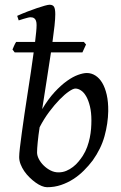

<svg xmlns="http://www.w3.org/2000/svg" viewBox="-20 -762 507 802"><path d="M294.9 -392.1Q285.6 -392.1 268.1 -380.1Q250.5 -368.2 229.2 -346.4Q208 -324.7 185.8 -295.2Q163.6 -265.6 145.5 -230.5Q140.1 -195.3 137.5 -167.7Q134.8 -140.1 134.8 -125Q134.8 -112.3 142.3 -97.7Q149.9 -83 162.6 -70.6Q175.3 -58.1 191.2 -50Q207 -42 224.1 -42Q241.7 -42 256.8 -48.3Q272 -54.7 284.9 -64.7Q297.9 -74.7 308.1 -87.2Q318.4 -99.6 326.2 -111.8Q337.4 -129.4 344.2 -148.4Q351.1 -167.5 355 -186.5Q358.9 -205.6 360.4 -223.9Q361.8 -242.2 361.8 -258.8Q361.8 -292.5 355.7 -317.6Q349.6 -342.8 340.1 -359.4Q330.6 -376 318.6 -384Q306.6 -392.1 294.9 -392.1ZM324.2 -543H192.9Q184.6 -486.8 174.8 -425.3Q165 -363.8 156.2 -306.2Q181.2 -348.1 207.8 -377Q234.4 -405.8 259.3 -423.6Q284.2 -441.4 305.9 -449.2Q327.6 -457 342.8 -457Q361.8 -457 378.4 -446.5Q395 -436 407 -416Q418.9 -396 425.8 -366.2Q432.6 -336.4 432.1 -297.9Q431.2 -246.1 416.7 -193.6Q402.3 -141.1 367.2 -91.8Q350.6 -69.8 330.3 -49.6Q310.1 -29.3 286.1 -13.9Q262.2 1.5 234.9 10.7Q207.5 20 176.8 20Q166.5 20 154.1 14.9Q141.6 9.8 128.7 0.5Q115.7 -8.8 103.3 -21Q90.8 -33.2 81.3 -47.1Q71.8 -61 65.9 -76.2Q60.1 -91.3 60.1 -106Q60.1 -118.7 63.2 -145.5Q66.4 -172.4 71.3 -208.5Q76.2 -244.6 82.5 -287.4Q88.9 -330.1 95.7 -374.3Q102.5 -418.5 109.1 -461.9Q115.7 -505.4 120.6 -543H41.5L32.2 -555.2Q35.2 -562.5 39.1 -571.3Q43 -580.1 47.4 -586.9H126.5Q129.4 -610.4 131.1 -628.2Q132.8 -646 132.8 -657.2Q132.8 -668.5 130.4 -675Q127.9 -681.6 124 -684.8Q120.1 -688 115.7 -689Q111.3 -689.9 106.9 -689.9Q102.5 -689.9 94.5 -687.7Q86.4 -685.5 78.1 -683.1Q68.8 -680.2 58.1 -676.8L51.8 -695.8Q72.3 -705.1 93.8 -713.4Q115.2 -721.7 134 -728Q152.8 -734.4 167 -738.3Q181.2 -742.2 187 -742.2Q200.7 -742.2 205.8 -733.4Q210.9 -724.6 210.9 -702.1Q210.9 -685.1 207.8 -655Q204.6 -625 199.2 -586.9H330.1L339.4 -576.2Z"/></svg>

Font: Gentium Plus
Style: Italic
Weight: 400
Italic angle: -8°
Designer: J. Victor Gaultney, Annie Olsen, Iska Routamaa
Foundry: SIL International
Version: Version 1.510